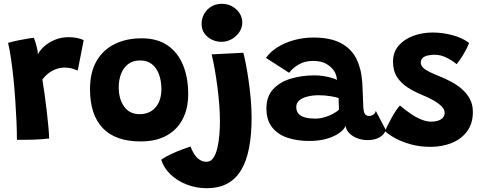

<svg xmlns="http://www.w3.org/2000/svg" viewBox="-20 -733 2533 1010"><path d="M179.5 -448Q191 -470.5 214.8 -491Q238.5 -511.5 271.2 -524.5Q304 -537.5 341 -537.5Q363.5 -537.5 386.5 -533Q409.5 -528.5 420 -521L389 -362Q378 -366.5 360.5 -372Q343 -377.5 320.5 -377.5Q297.5 -377.5 275.8 -369.8Q254 -362 235.5 -348Q217 -334 203 -314.5Q208 -285.5 214.2 -240.5Q220.5 -195.5 226 -148Q231.5 -100.5 235 -61.5Q238.5 -22.5 238.5 -4.5Q203.5 0 157.5 1.5Q111.5 3 69 2.5Q69 -39.5 66.8 -93Q64.5 -146.5 60.5 -204.8Q56.5 -263 50.8 -319.8Q45 -376.5 37.8 -425Q30.5 -473.5 22.5 -507.5Q46.5 -514.5 75.5 -520.5Q104.5 -526.5 128 -530.2Q151.5 -534 158 -534.5Q164 -520.5 171.5 -493.2Q179 -466 179.5 -448Z M720 11Q587.5 11 520.5 -59.2Q453.5 -129.5 453.5 -263.5Q453.5 -353 488 -412.2Q522.5 -471.5 583.8 -501.5Q645 -531.5 725.5 -531.5Q807.5 -531.5 861.8 -494Q916 -456.5 943 -390.5Q970 -324.5 970 -238Q970 -162.5 941 -106.5Q912 -50.5 856.2 -19.8Q800.5 11 720 11ZM714.5 -132.5Q742 -132.5 763.2 -142Q784.5 -151.5 799.2 -169.2Q814 -187 821.5 -211Q829 -235 829 -263.5Q829 -308 816.2 -342.2Q803.5 -376.5 778.8 -395.8Q754 -415 717.5 -415Q678 -415 653 -395Q628 -375 616.2 -342.8Q604.5 -310.5 604.5 -274Q604.5 -212.5 632.8 -172.5Q661 -132.5 714.5 -132.5Z M1303.5 -114Q1303.5 -24.5 1290.2 44.8Q1277 114 1248.8 161.2Q1220.5 208.5 1175.5 232.8Q1130.5 257 1066.5 257Q1012.5 257 963 238Q913.5 219 877.5 185Q841.5 151 828 107Q848.5 92.5 877.5 78.8Q906.5 65 935 54.5Q963.5 44 982.5 37.5Q989.5 58 1001 76.5Q1012.5 95 1029 106.5Q1045.5 118 1066.5 118Q1088.5 118 1102.2 97.8Q1116 77.5 1123.5 45Q1131 12.5 1134 -24.2Q1137 -61 1137 -94Q1137 -134 1133.5 -180.5Q1130 -227 1123.8 -275Q1117.5 -323 1109.8 -367.2Q1102 -411.5 1093.5 -447L1260 -455.5Q1265.5 -436 1273 -397.8Q1280.5 -359.5 1287.5 -311.2Q1294.5 -263 1299 -211.8Q1303.5 -160.5 1303.5 -114ZM1146.5 -713Q1177.5 -713 1201.8 -699.2Q1226 -685.5 1240.2 -663.5Q1254.5 -641.5 1254.5 -615Q1254.5 -587.5 1239 -564.2Q1223.5 -541 1198.5 -527Q1173.5 -513 1145 -513Q1118.5 -513 1094.5 -524.5Q1070.5 -536 1055.5 -557.2Q1040.5 -578.5 1040.5 -606.5Q1040.5 -636.5 1054.5 -660.8Q1068.5 -685 1092.5 -699Q1116.5 -713 1146.5 -713Z M1605.5 8.5Q1544 8.5 1493 -8.2Q1442 -25 1411.8 -62.8Q1381.5 -100.5 1381.5 -163Q1381.5 -225.5 1416.8 -263.8Q1452 -302 1509.8 -319.2Q1567.5 -336.5 1634 -336.5Q1660 -336.5 1684 -332.5Q1708 -328.5 1726.2 -323Q1744.5 -317.5 1752.5 -312.5Q1752 -325.5 1747.2 -340Q1742.5 -354.5 1734 -364.5Q1719 -385 1693.2 -398.8Q1667.5 -412.5 1625.5 -412.5Q1583 -412.5 1550.5 -393.2Q1518 -374 1501 -350L1379 -428.5Q1401.5 -460.5 1439.8 -484.5Q1478 -508.5 1526.8 -522Q1575.5 -535.5 1629 -535.5Q1717.5 -535.5 1772.5 -506.5Q1827.5 -477.5 1854 -425.5Q1866.5 -400.5 1874.5 -370.5Q1882.5 -340.5 1885.5 -301.5Q1887.5 -268 1888.5 -239Q1889.5 -210 1890.5 -184Q1891.5 -146 1899 -134.5Q1906.5 -123 1920.5 -123Q1933.5 -123 1943.8 -130.2Q1954 -137.5 1957 -149.5L2009 -50Q2003.5 -27 1978 -11.5Q1952.5 4 1913.5 4Q1885 4 1859.5 -5.8Q1834 -15.5 1817.5 -32.2Q1801 -49 1798 -70.5Q1790 -51.5 1764.5 -33.2Q1739 -15 1699 -3.2Q1659 8.5 1605.5 8.5ZM1639 -109Q1662.5 -109 1687.2 -116.2Q1712 -123.5 1732.2 -134.5Q1752.5 -145.5 1763.5 -157Q1762.5 -172.5 1761.8 -189Q1761 -205.5 1761.5 -217Q1750.5 -221.5 1719.8 -226.8Q1689 -232 1655.5 -232Q1625 -232 1598.5 -225.5Q1572 -219 1555.2 -205.5Q1538.5 -192 1538.5 -170.5Q1538.5 -147.5 1551 -134Q1563.5 -120.5 1586 -114.8Q1608.5 -109 1639 -109Z M2244.5 39.5Q2186 39.5 2137.2 25.2Q2088.5 11 2054.8 -8.2Q2021 -27.5 2006 -43Q2009 -52.5 2017.8 -70.8Q2026.5 -89 2038.5 -110.5Q2050.5 -132 2062.5 -150.5Q2074.5 -169 2084 -178Q2108 -157.5 2136 -137.8Q2164 -118 2193.5 -105.5Q2223 -93 2248.5 -93Q2268.5 -93 2284.5 -98.2Q2300.5 -103.5 2309.8 -114Q2319 -124.5 2319 -140Q2319 -158 2301.8 -174.8Q2284.5 -191.5 2257.5 -206.5Q2230.5 -221.5 2201 -233.5Q2160.5 -250 2125.5 -272.2Q2090.5 -294.5 2069 -327.2Q2047.5 -360 2047.5 -409Q2047.5 -459 2077 -493Q2106.5 -527 2154.2 -544.5Q2202 -562 2256.5 -562Q2308 -562 2361 -547.8Q2414 -533.5 2447.5 -507Q2444.5 -497.5 2434.8 -478Q2425 -458.5 2411.2 -436.2Q2397.5 -414 2382 -395.5Q2361.5 -413 2330.5 -429Q2299.5 -445 2265.5 -445Q2248.5 -445 2231.8 -441.5Q2215 -438 2204.2 -429Q2193.5 -420 2193.5 -404.5Q2193.5 -389.5 2205 -377.8Q2216.5 -366 2238.8 -355Q2261 -344 2291 -332Q2321 -320 2352 -303.8Q2383 -287.5 2409.2 -265Q2435.5 -242.5 2451.5 -212.8Q2467.5 -183 2467.5 -144.5Q2467.5 -83 2437 -42Q2406.5 -1 2355.8 19.2Q2305 39.5 2244.5 39.5Z"/></svg>

Font: Grandstander Thin
Style: Bold
Weight: 700
Version: Version 1.200